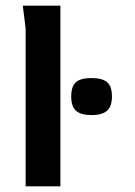

<svg xmlns="http://www.w3.org/2000/svg" viewBox="-20 -654 473 674"><path d="M70 0V-554L60 -634H192V0ZM301 -250Q264 -250 247 -265Q230 -280 230 -315Q230 -351 246.5 -365.5Q263 -380 301 -380Q339 -380 356 -365.5Q373 -351 373 -315Q373 -281 356 -265.5Q339 -250 301 -250Z"/></svg>

Font: Goldman
Style: Regular
Weight: 400
Designer: Jaikishan Patel
Version: Version 1.000; ttfautohint (v1.8.3)